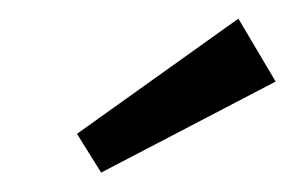

<svg xmlns="http://www.w3.org/2000/svg" viewBox="-20 -784 318 202"><path d="M86.4 -602.4 270 -698.2 230.8 -764.4 61 -643.2Z"/></svg>

Font: Secuela Light
Style: Regular
Weight: 300
Designer: Fernando Haro
Foundry: deFharo
Version: Version 1.708